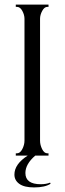

<svg xmlns="http://www.w3.org/2000/svg" viewBox="-20 -680 283 839"><path d="M49 0V-10H54Q68 -10 77.5 -28.5Q87 -47 87 -65V-598Q87 -615 77.5 -632.5Q68 -650 54 -650H49V-660H192V-650H187Q174 -650 164.5 -632.5Q155 -615 155 -598V-65Q155 -47 164 -28.5Q173 -10 187 -10H192V0H134Q91 37 91 76Q91 125 158 125Q182 125 199 118L201 123Q176 139 129 139Q86 139 64.5 123.5Q43 108 43 83Q43 37 101 0Z"/></svg>

Font: Forum
Style: Regular
Weight: 400
Designer: Denis Masharov
Foundry: Denis Masharov
Version: Version 1.000